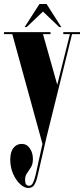

<svg xmlns="http://www.w3.org/2000/svg" viewBox="-30 -683 418 954"><path d="M110 251Q91 251 70.2 232Q49.5 213 35.2 181Q21 149 21 110Q21 71.5 37 51.8Q53 32 78 32Q103 32 118.2 54Q133.5 76 133.5 107.5Q133.5 132.5 123.8 148.2Q114 164 104.2 177.8Q94.5 191.5 94.5 211Q94.5 240 114.5 240Q127 240 134 225.2Q141 210.5 146.5 188L181 32L31 -513.5H-10V-523.5H221V-513.5H183.5L254.5 -262L317.5 -513.5H284.5V-523.5H367.5V-513.5H328L200 3.5L155.5 196.5Q149.5 221 140 236Q130.5 251 110 251ZM92.5 -548.5 166 -663H201.5L274.5 -548.5H264.5L183.5 -625.5L102.5 -548.5Z"/></svg>

Font: Imbue 100pt Black
Style: Regular
Weight: 900
Designer: Tyler Finck
Foundry: Etcetera Type Company
Version: Version 1.102; ttfautohint (v1.8.3)